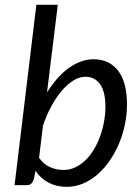

<svg xmlns="http://www.w3.org/2000/svg" viewBox="-20 -756 565 784"><path d="M39.5 0 128.5 -736.5H216L172 -378.5Q191 -409 213 -434.2Q235 -459.5 259 -477Q283 -494.5 309 -504.2Q335 -514 362 -514Q426.5 -514 462.5 -467Q498.5 -420 498.5 -329.5Q498.5 -288.5 490 -247.5Q481.5 -206.5 465.8 -169.2Q450 -132 427.8 -99.8Q405.5 -67.5 378.2 -43.8Q351 -20 319 -6.5Q287 7 252 7Q211.5 7 178.8 -10Q146 -27 125 -58.5L118.5 -26Q114.5 -13 108.2 -6.5Q102 0 87 0ZM328.5 -442.5Q304.5 -442.5 280 -427.5Q255.5 -412.5 232.8 -386Q210 -359.5 190 -323Q170 -286.5 155.5 -243L139.5 -111.5Q158.5 -84.5 185 -73.2Q211.5 -62 239 -62Q265 -62 288 -73Q311 -84 330 -102.8Q349 -121.5 364 -146.8Q379 -172 389.2 -200.8Q399.5 -229.5 405 -260.2Q410.5 -291 410.5 -321Q410.5 -380.5 389 -411.5Q367.5 -442.5 328.5 -442.5Z"/></svg>

Font: LatoHex
Style: Italic
Weight: 400
Italic angle: -7°
Designer: Lukasz Dziedzic
Foundry: tyPoland Lukasz Dziedzic
Version: Version 1.104; Western+Polish opensource